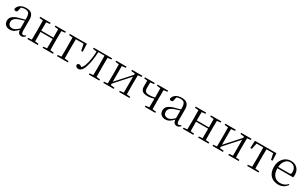

<svg xmlns="http://www.w3.org/2000/svg" viewBox="281 -2171 6053 3830"><g transform="rotate(30 3307.5 -256.0)"><path d="M455 13C490 13 519 -2 539 -33L524 -49C508 -32 496 -26 479 -26C450 -26 435 -45 435 -111V-354C435 -476 379 -526 267 -526C160 -526 88 -479 67 -398C71 -377 85 -365 107 -365C130 -365 145 -376 150 -407L166 -478C195 -490 223 -495 250 -495C330 -495 366 -466 366 -354V-316C321 -305 272 -292 228 -279C100 -241 53 -190 53 -114C53 -31 113 14 190 14C262 14 307 -18 368 -83C375 -23 402 13 455 13ZM366 -115C300 -52 262 -32 220 -32C162 -32 124 -64 124 -126C124 -179 156 -221 242 -253C279 -266 323 -279 366 -291Z M942 -485 1025 -476C1026 -422 1027 -343 1027 -284H747L749 -476L832 -485V-512H591V-485L674 -476L676 -285V-227L674 -35L591 -27V0H832V-27L749 -36C748 -91 747 -176 747 -254H1027C1027 -176 1026 -91 1025 -35L942 -27V0H1182V-27L1099 -36L1097 -227V-285L1099 -476L1182 -485V-512H942Z M1273 -485 1356 -476 1358 -277V-227L1356 -36L1273 -27V0H1523V-27L1431 -36L1429 -227V-277L1431 -480H1609L1640 -331H1674L1667 -512H1273Z M2089 0H2247V-27L2164 -36C2163 -91 2162 -173 2162 -227V-285C2162 -338 2163 -420 2164 -476L2247 -485V-512H1824V-485L1912 -474C1907 -344 1890 -233 1859 -146C1842 -100 1825 -72 1799 -52C1780 -71 1764 -81 1744 -81C1722 -81 1708 -71 1699 -51C1699 -13 1726 10 1763 10C1816 10 1862 -31 1894 -135C1924 -226 1942 -345 1948 -482H2090L2092 -285V-227L2090 -35L2007 -27V0Z M2705 -485 2792 -475V-447L2628 -264L2492 -113V-475L2581 -485V-512H2340V-485L2423 -476L2425 -285V-227L2423 -35L2340 -27V0H2581V-27L2492 -36V-69L2652 -248L2792 -403V-36L2705 -27V0H2944V-27L2861 -35L2859 -227V-285L2861 -476L2944 -485V-512H2705Z M3296 -485 3379 -476 3381 -285V-264C3337 -252 3301 -247 3256 -247C3170 -247 3145 -274 3145 -358C3145 -402 3145 -438 3146 -475L3230 -485V-512H3004V-485L3077 -476L3076 -356C3076 -257 3112 -211 3236 -211C3284 -211 3331 -220 3381 -235L3379 -36L3296 -27V0H3537V-27L3454 -35L3452 -227V-285L3454 -476L3537 -485V-512H3296Z M4037 13C4072 13 4101 -2 4121 -33L4106 -49C4090 -32 4078 -26 4061 -26C4032 -26 4017 -45 4017 -111V-354C4017 -476 3961 -526 3849 -526C3742 -526 3670 -479 3649 -398C3653 -377 3667 -365 3689 -365C3712 -365 3727 -376 3732 -407L3748 -478C3777 -490 3805 -495 3832 -495C3912 -495 3948 -466 3948 -354V-316C3903 -305 3854 -292 3810 -279C3682 -241 3635 -190 3635 -114C3635 -31 3695 14 3772 14C3844 14 3889 -18 3950 -83C3957 -23 3984 13 4037 13ZM3948 -115C3882 -52 3844 -32 3802 -32C3744 -32 3706 -64 3706 -126C3706 -179 3738 -221 3824 -253C3861 -266 3905 -279 3948 -291Z M4524 -485 4607 -476C4608 -422 4609 -343 4609 -284H4329L4331 -476L4414 -485V-512H4173V-485L4256 -476L4258 -285V-227L4256 -35L4173 -27V0H4414V-27L4331 -36C4330 -91 4329 -176 4329 -254H4609C4609 -176 4608 -91 4607 -35L4524 -27V0H4764V-27L4681 -36L4679 -227V-285L4681 -476L4764 -485V-512H4524Z M5220 -485 5307 -475V-447L5143 -264L5007 -113V-475L5096 -485V-512H4855V-485L4938 -476L4940 -285V-227L4938 -35L4855 -27V0H5096V-27L5007 -36V-69L5167 -248L5307 -403V-36L5220 -27V0H5459V-27L5376 -35L5374 -227V-285L5376 -476L5459 -485V-512H5220Z M5747 0H5916V-27L5822 -36L5820 -227V-285L5822 -480H5976L6006 -342H6040L6033 -512H5537L5529 -342H5564L5594 -480H5748L5750 -285V-227L5748 -36L5654 -27V0Z M6374 14C6462 14 6527 -26 6571 -91L6556 -105C6514 -57 6462 -32 6392 -32C6280 -32 6201 -102 6199 -261H6562C6566 -277 6568 -297 6568 -321C6568 -438 6492 -526 6366 -526C6235 -526 6124 -420 6124 -254C6124 -74 6229 14 6374 14ZM6200 -292C6208 -418 6278 -495 6364 -495C6450 -495 6499 -431 6499 -346C6499 -309 6490 -292 6457 -292Z"/></g></svg>

Font: Noto Serif CJK KR Light
Style: Regular
Weight: 300
Designer: Ryoko NISHIZUKA 西塚涼子 (kana & ideographs); Frank Grießhammer (Latin, Greek & Cyrillic); Wenlong ZHANG 张文龙 (bopomofo); San
Foundry: Adobe
Version: Version 2.001;hotconv 1.1.0;makeotfexe 2.6.0